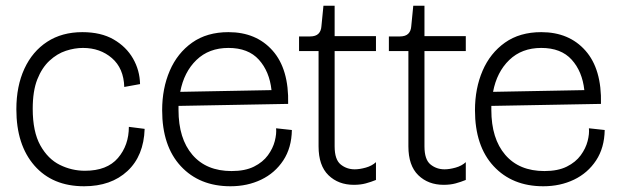

<svg xmlns="http://www.w3.org/2000/svg" viewBox="-20 -636 2152 669"><path d="M273 13Q163 13 100 -59Q37 -131 37 -255Q37 -336 65 -396.5Q93 -457 144.5 -490.5Q196 -524 267 -524Q332 -524 376 -498.5Q420 -473 443.5 -432Q467 -391 468 -343L413 -333Q411 -398 370 -433.5Q329 -469 269 -469Q240 -469 209.5 -459Q179 -449 152.5 -424.5Q126 -400 110 -359.5Q94 -319 94 -257Q94 -177 120.5 -129.5Q147 -82 188.5 -61.5Q230 -41 276 -41Q353 -41 391 -85.5Q429 -130 429 -194L484 -187Q481 -93 424 -40Q367 13 273 13Z M783 13Q675 13 610 -57Q545 -127 545 -252Q545 -328 571.5 -389.5Q598 -451 649.5 -487.5Q701 -524 776 -524Q873 -524 930 -459.5Q987 -395 984 -274L602 -267Q602 -261 602 -253Q602 -153 650.5 -96.5Q699 -40 787 -40Q834 -40 865 -55.5Q896 -71 913.5 -95Q931 -119 937.5 -144.5Q944 -170 942 -189L997 -183Q996 -121 967 -77Q938 -33 890 -10Q842 13 783 13ZM776 -469Q708 -469 664.5 -427Q621 -385 608 -316L926 -322Q919 -387 882 -428Q845 -469 776 -469Z M1213 8Q1159 8 1124.5 -25.5Q1090 -59 1090 -126V-458H1022V-509H1060Q1080 -509 1089.5 -518.5Q1099 -528 1100 -545L1107 -616H1146V-510H1290V-458H1146V-126Q1146 -80 1167 -63Q1188 -46 1216 -46Q1233 -46 1254.5 -52Q1276 -58 1290 -71V-9Q1273 -2 1254.5 3Q1236 8 1213 8Z M1526 8Q1472 8 1437.5 -25.5Q1403 -59 1403 -126V-458H1335V-509H1373Q1393 -509 1402.5 -518.5Q1412 -528 1413 -545L1420 -616H1459V-510H1603V-458H1459V-126Q1459 -80 1480 -63Q1501 -46 1529 -46Q1546 -46 1567.5 -52Q1589 -58 1603 -71V-9Q1586 -2 1567.5 3Q1549 8 1526 8Z M1873 13Q1765 13 1700 -57Q1635 -127 1635 -252Q1635 -328 1661.5 -389.5Q1688 -451 1739.5 -487.5Q1791 -524 1866 -524Q1963 -524 2020 -459.5Q2077 -395 2074 -274L1692 -267Q1692 -261 1692 -253Q1692 -153 1740.5 -96.5Q1789 -40 1877 -40Q1924 -40 1955 -55.5Q1986 -71 2003.5 -95Q2021 -119 2027.5 -144.5Q2034 -170 2032 -189L2087 -183Q2086 -121 2057 -77Q2028 -33 1980 -10Q1932 13 1873 13ZM1866 -469Q1798 -469 1754.5 -427Q1711 -385 1698 -316L2016 -322Q2009 -387 1972 -428Q1935 -469 1866 -469Z"/></svg>

Font: Bricolage Grotesque 48pt ExtraLight
Style: Regular
Weight: 200
Designer: Mathieu Triay
Foundry: Atelier Triay
Version: Version 1.000; ttfautohint (v1.8.4.7-5d5b);gftools[0.9.32]